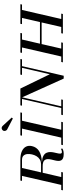

<svg xmlns="http://www.w3.org/2000/svg" viewBox="678 -1514 785 2304"><g transform="rotate(-90 1070.0 -362.5)"><path d="M375 10Q341.5 10 323.2 2Q305 -6 297.8 -19.8Q290.5 -33.5 290.5 -51Q290.5 -70.5 296 -93Q301.5 -115.5 306.8 -138Q312 -160.5 312 -180Q312 -207 294.2 -224.8Q276.5 -242.5 223.5 -242.5H104L109 -262H248Q283.5 -262 307.8 -276.8Q332 -291.5 347 -316.2Q362 -341 368.5 -370.5Q375.5 -400 372.8 -427.5Q370 -455 353.2 -472.8Q336.5 -490.5 301 -490.5H205.5L97 -19.5H157.5L153 0H-62.5L-58 -19.5H2.5L111 -490.5H51L55 -510H305Q368 -510 407.2 -491.8Q446.5 -473.5 462 -442Q477.5 -410.5 468 -370.5Q455.5 -315.5 409.2 -285.8Q363 -256 276.5 -251.5Q325.5 -248 351.5 -233.5Q377.5 -219 387.2 -198Q397 -177 397 -152.5Q397 -131 392.2 -108.8Q387.5 -86.5 382.8 -67Q378 -47.5 378 -34Q378 -23.5 382.5 -17.5Q387 -11.5 398 -11.5Q408 -11.5 417.2 -14.8Q426.5 -18 436 -23.5L438.5 -5Q429.5 -0.5 420.8 2.8Q412 6 401.2 8Q390.5 10 375 10Z M565.5 0 683 -510H777.5L660 0ZM480 0 484.5 -19.5H759.5L755 0ZM593.5 -490.5 597.5 -510H872.5L868.5 -490.5ZM799 -600.5 668 -668.5Q660 -673.5 655.2 -681.8Q650.5 -690 650.2 -699.8Q650 -709.5 654.5 -717.5Q658 -723.5 664.2 -728Q670.5 -732.5 678.2 -734Q686 -735.5 694.2 -733Q702.5 -730.5 710.5 -723L811 -613.5Z M1278.5 10 1044 -510H1159L1330.5 -157L1412 -510H1432.5L1312.5 10ZM840 0 844.5 -19.5H1028.5L1024 0ZM920.5 0 1034 -490.5H953.5L957.5 -510H1058.5L941 0ZM1322.5 -490.5 1326.5 -510H1513.5L1509.5 -490.5Z M1893.5 0 2011 -510H2106.5L1989 0ZM1473.5 0 1478 -19.5H1713L1708.5 0ZM1539 0 1656.5 -510H1751.5L1634 0ZM1818.5 0 1823 -19.5H2058L2053.5 0ZM1672.5 -255 1677 -275H1977L1972.5 -255ZM1587 -490.5 1591 -510H1826L1822 -490.5ZM1932 -490.5 1936 -510H2171L2167 -490.5Z"/></g></svg>

Font: Bodoni Moda SC 11pt
Style: Italic
Weight: 400
Italic angle: -13°
Version: Version 2.005